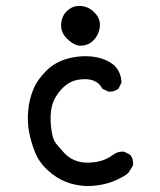

<svg xmlns="http://www.w3.org/2000/svg" viewBox="-20 -630 540 648"><path d="M271 -2Q233 -4 201.5 -16.5Q170 -29 140.5 -56Q111 -83 97.5 -118Q84 -153 78 -185.5Q72 -218 75 -255Q78 -292 91.5 -326Q105 -360 135.5 -390.5Q166 -421 209.5 -432.5Q253 -444 295 -438.5Q337 -433 366 -409Q389 -386 390 -351L380 -331Q366 -319 345 -321L325 -331Q317 -349 296.5 -357.5Q276 -366 244.5 -361Q213 -356 188.5 -330Q164 -304 156 -274.5Q148 -245 152 -204Q156 -163 168.5 -146.5Q181 -130 199 -111.5Q217 -93 242 -85.5Q267 -78 301.5 -83Q336 -88 362 -108Q378 -120 399 -118L419 -108Q431 -94 429 -72L415 -49L407 -41Q376 -21 343 -11.5Q310 -2 271 -2ZM246 -476Q225 -480 204.5 -501Q184 -522 186.5 -550.5Q189 -579 209.5 -596Q230 -613 256.5 -609.5Q283 -606 302 -584.5Q321 -563 316.5 -536Q312 -509 293 -491.5Q274 -474 246 -476Z"/></svg>

Font: NaniFont Regular
Style: Regular
Weight: 400
Designer: Nanigashitei
Version: Version 1.036